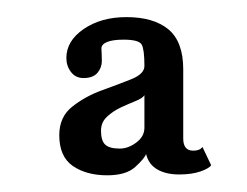

<svg xmlns="http://www.w3.org/2000/svg" viewBox="-20 -776 296 230"><path d="M108.5 -566Q83.5 -566 67.2 -577.2Q51 -588.5 51 -614Q51 -636 66.5 -648.2Q82 -660.5 102 -667.8Q122 -675 137.5 -681.2Q153 -687.5 153 -697Q153 -716.5 149.8 -722.5Q146.5 -728.5 128 -728.5Q115.5 -728.5 108.5 -725.8Q101.5 -723 101.5 -718Q101.5 -715 101.8 -711.2Q102 -707.5 102 -703Q102 -695 96.8 -688.8Q91.5 -682.5 80 -682.5Q70.5 -682.5 65 -689.8Q59.5 -697 59.5 -706.5Q59.5 -727 80.2 -741.2Q101 -755.5 131.5 -755.5Q164 -755.5 181.8 -740.8Q199.5 -726 199.5 -693V-610Q199.5 -595.5 211.5 -595.5Q219.5 -595.5 222.5 -600L233 -578Q230 -574 219.8 -570.5Q209.5 -567 194.5 -567Q179 -567 168.5 -573Q158 -579 155 -591.5Q153 -586 142 -576Q131 -566 108.5 -566ZM123.5 -598Q133.5 -598 143.2 -605.2Q153 -612.5 153 -623V-662Q151 -658.5 143 -655.2Q135 -652 125.2 -647.5Q115.5 -643 108.2 -636.2Q101 -629.5 101 -619.5Q101 -607.5 106 -602.8Q111 -598 123.5 -598Z"/></svg>

Font: Imbue Thin 10pt
Style: Regular
Weight: 400
Version: Version 1.102